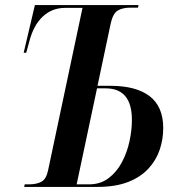

<svg xmlns="http://www.w3.org/2000/svg" viewBox="-20 -734 708 754"><path d="M75 0 77 -10H93Q124 -10 143 -20.5Q162 -31 169 -66L304 -703H235Q185 -703 148.5 -669.5Q112 -636 95 -571L83 -527H73L117 -714H524L522 -704H493Q462 -704 443 -693Q424 -682 415 -643L363 -397H413Q515 -397 568 -356Q621 -315 621 -231Q621 -188 607.5 -147Q594 -106 563.5 -72.5Q533 -39 483.5 -19.5Q434 0 362 0ZM329 -10Q374 -10 406 -34Q438 -58 458.5 -96.5Q479 -135 488.5 -179Q498 -223 498 -263Q498 -387 395 -387H361L281 -10Z"/></svg>

Font: Noto Serif Display Condensed SemiBold
Style: Italic
Weight: 600
Width: 3
Italic angle: -12°
Designer: Monotype Design Team
Foundry: Monotype Imaging Inc.
Version: Version 2.009